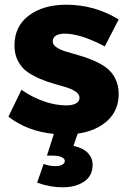

<svg xmlns="http://www.w3.org/2000/svg" viewBox="-20 -569 557 823"><path d="M206.1 -391.1Q206.1 -377 221.7 -366.5Q237.3 -356 262.2 -348.1Q287.1 -340.3 317.4 -332Q347.7 -323.7 377.9 -311Q408.2 -298.3 433.1 -280.8Q458 -263.2 473.4 -233.6Q488.8 -204.1 488.8 -166Q488.8 -96.2 440.9 -52Q393.1 -7.8 313 3.9L294.9 56.2Q336.9 65.4 356.9 86.9Q377 108.4 377 137.2Q377 185.1 340.3 209.5Q303.7 233.9 249 233.9Q193.8 233.9 139.2 213.9L167 133.8Q190.9 143.1 217.8 143.1Q235.8 143.1 246.8 137Q257.8 130.9 257.8 121.1Q257.8 110.4 243.2 104.2Q228.5 98.1 205.1 98.1H181.2L210.9 4.9Q97.7 -5.9 16.1 -68.8L71.8 -184.1Q118.2 -151.9 168.5 -134.5Q218.8 -117.2 264.2 -117.2Q290 -117.2 305.4 -125.5Q320.8 -133.8 320.8 -149.9Q320.8 -164.6 305.4 -175.5Q290 -186.5 265.4 -194.3Q240.7 -202.1 211.2 -210.2Q181.6 -218.3 151.9 -231Q122.1 -243.7 97.4 -260.7Q72.8 -277.8 57.4 -306.9Q42 -335.9 42 -374Q42 -456.5 104 -502.7Q166 -548.8 264.2 -548.8Q384.8 -548.8 488.8 -485.8L429.2 -370.1Q325.2 -424.8 256.8 -424.8Q233.4 -424.8 219.7 -416.3Q206.1 -407.7 206.1 -391.1Z"/></svg>

Font: Montserrat-Arabic
Style: Bold
Weight: 700
Designer: Mohamed Gaber
Foundry: Kief Type Foundry
Version: Version 5.008;PS 005.008;hotconv 1.0.88;makeotf.lib2.5.64775